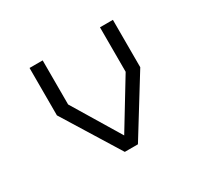

<svg xmlns="http://www.w3.org/2000/svg" viewBox="-111 -649 842 798"><g transform="rotate(-30 310.0 -250.0)"><path d="M278.5 0H341.5L510 -272.5V-500H448V-286.5L310.5 -60.5L173 -288.5V-500H110V-272.5Z"/></g></svg>

Font: Monaspace Krypton ExtraLight
Style: Regular
Weight: 200
Designer: Riley Cran & the Lettermatic Team
Foundry: Lettermatic
Version: Version 1.101 (Monaspace Krypton)